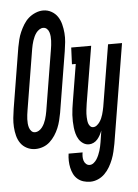

<svg xmlns="http://www.w3.org/2000/svg" viewBox="-79 -793 757 1054"><g transform="rotate(-5 299.0 -266.5)"><path d="M91 8Q66 8 44.5 -3Q23 -14 10 -32.5Q-3 -51 -9 -74.5Q-15 -98 -16.5 -122.5Q-18 -147 -15.5 -172Q-13 -197 -9 -222L46 -557Q50 -578 55 -598.5Q60 -619 69 -639.5Q78 -660 90 -679.5Q102 -699 118.5 -713.5Q135 -728 156.5 -737Q178 -746 199 -746Q224 -746 245 -734Q266 -722 278.5 -703Q291 -684 297 -660.5Q303 -637 305 -612.5Q307 -588 304.5 -563Q302 -538 298 -513L243 -178Q239 -157 234 -136.5Q229 -116 220.5 -95.5Q212 -75 199.5 -56Q187 -37 170.5 -22Q154 -7 133 0.5Q112 8 91 8ZM97 -84Q108 -84 118.5 -90.5Q129 -97 136.5 -107Q144 -117 149 -127.5Q154 -138 157.5 -149Q161 -160 163.5 -171Q166 -182 168 -193L223 -528Q225 -540 226.5 -552Q228 -564 228.5 -576.5Q229 -589 228 -600.5Q227 -612 223.5 -623.5Q220 -635 211.5 -643Q203 -651 191 -651Q180 -651 169.5 -644Q159 -637 152 -627.5Q145 -618 140 -607Q135 -596 131.5 -585.5Q128 -575 125.5 -564Q123 -553 121 -542L66 -207Q64 -195 62.5 -183Q61 -171 60.5 -159Q60 -147 61 -135Q62 -123 65.5 -112Q69 -101 77 -92.5Q85 -84 97 -84ZM376 213Q356 213 338 207.5Q320 202 306 190Q292 178 284 161.5Q276 145 272 126.5Q268 108 267.5 88.5Q267 69 270 49H347Q345 61 345 72.5Q345 84 348.5 95Q352 106 360.5 113.5Q369 121 380 121Q392 121 402.5 112.5Q413 104 419.5 93.5Q426 83 431 71.5Q436 60 439.5 48.5Q443 37 445.5 25.5Q448 14 450 2L460 -62Q455 -49 448.5 -37Q442 -25 433 -14.5Q424 -4 411.5 2Q399 8 386 8Q369 8 354.5 -1.5Q340 -11 331 -25.5Q322 -40 317.5 -56.5Q313 -73 311 -90Q309 -107 308.5 -125Q308 -143 309 -160.5Q310 -178 312.5 -196Q315 -214 318 -232L352 -438H331L335 -530H445L393 -217Q392 -208 390.5 -198.5Q389 -189 388 -179.5Q387 -170 386.5 -160.5Q386 -151 386.5 -141.5Q387 -132 388 -123Q389 -114 392 -105.5Q395 -97 401.5 -90.5Q408 -84 417 -84Q428 -84 437.5 -91.5Q447 -99 453.5 -108.5Q460 -118 464.5 -128Q469 -138 472 -148.5Q475 -159 477.5 -169.5Q480 -180 482 -191L538 -530H615L525 17Q521 38 516 59.5Q511 81 503 101.5Q495 122 483.5 142Q472 162 455.5 178.5Q439 195 418 204Q397 213 376 213Z"/></g></svg>

Font: Iosevka Curly Slab SmBdEx
Style: Italic
Weight: 600
Width: 7
Italic angle: -9°
Monospace: yes
Designer: Belleve Invis
Foundry: Belleve Invis
Version: Version 11.1.0; ttfautohint (v1.8.3)